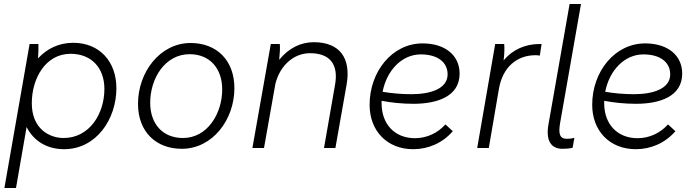

<svg xmlns="http://www.w3.org/2000/svg" viewBox="-20 -740 3481 960"><path d="M2 200H60L113 -105C147 -37 213 6 300 6C463 6 562 -146 562 -299C562 -432 478 -526 346 -526C275 -526 215 -497 170 -448C172 -473 173 -499 172 -520H128ZM298 -50C228 -50 139 -95 139 -224C139 -347 207 -471 333 -471C437 -471 502 -401 502 -295C502 -172 428 -50 298 -50Z M889 4C1043 4 1152 -142 1152 -299C1152 -439 1063 -525 933 -525C780 -525 670 -379 670 -221C670 -81 760 4 889 4ZM895 -50C793 -50 731 -121 731 -226C731 -348 805 -469 928 -469C1029 -469 1091 -398 1091 -293C1091 -172 1017 -50 895 -50Z M1242 0H1300L1357 -321C1380 -413 1449 -474 1530 -474C1629 -474 1674 -419 1655 -315L1600 0H1657L1713 -317C1736 -448 1680 -529 1549 -529C1485 -529 1425 -501 1376 -441C1379 -472 1381 -500 1379 -520H1334Z M2046 6C2122 6 2193 -25 2244 -84L2207 -118C2170 -76 2115 -49 2055 -49C1953 -49 1888 -120 1888 -223V-236C1935 -227 1990 -221 2047 -221C2165 -221 2278 -257 2278 -372C2278 -463 2206 -523 2093 -523C1940 -523 1828 -381 1828 -216C1828 -86 1915 6 2046 6ZM1893 -281C1914 -389 1990 -468 2084 -468C2167 -468 2218 -430 2218 -368C2218 -296 2132 -269 2037 -269C1985 -269 1935 -274 1893 -281Z M2366 0H2424L2475 -298C2494 -404 2564 -464 2658 -464C2665 -464 2672 -463 2679 -462L2688 -520H2679C2606 -520 2543 -492 2498 -438C2502 -468 2503 -500 2501 -520H2456Z M2792 4C2811 4 2824 3 2843 -1L2852 -51C2838 -47 2827 -46 2814 -46C2778 -46 2772 -72 2780 -122L2885 -720H2828L2722 -116C2709 -40 2733 4 2792 4Z M3159 6C3235 6 3306 -25 3357 -84L3320 -118C3283 -76 3228 -49 3168 -49C3066 -49 3001 -120 3001 -223V-236C3048 -227 3103 -221 3160 -221C3278 -221 3391 -257 3391 -372C3391 -463 3319 -523 3206 -523C3053 -523 2941 -381 2941 -216C2941 -86 3028 6 3159 6ZM3006 -281C3027 -389 3103 -468 3197 -468C3280 -468 3331 -430 3331 -368C3331 -296 3245 -269 3150 -269C3098 -269 3048 -274 3006 -281Z"/></svg>

Font: Fixel Text 20240404 Light
Style: Italic
Weight: 300
Width: 4
Italic angle: -10°
Designer: AlfaBravo + MacPaw
Foundry: Kyrylo Tkachov, Marchela Mozhyna, Serhii Makarenko, Maria Weinstein, Zakhar Kryvoshyya
Version: Version 1.211;Glyphs 3.2 (3225)